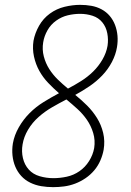

<svg xmlns="http://www.w3.org/2000/svg" viewBox="-20 -763 540 791"><path d="M199 8Q174 8 150 4Q126 0 104.5 -10.5Q83 -21 67.5 -38Q52 -55 43 -76.5Q34 -98 31.5 -122.5Q29 -147 33 -172Q39 -206 57.5 -238.5Q76 -271 102 -297Q128 -323 159.5 -342.5Q191 -362 223 -379Q200 -399 178.5 -421.5Q157 -444 142 -471Q127 -498 120 -530Q113 -562 118 -595Q124 -627 141 -657Q158 -687 185.5 -707Q213 -727 246 -735Q279 -743 310 -743Q334 -743 356.5 -739Q379 -735 398.5 -724.5Q418 -714 432 -697.5Q446 -681 454 -660Q462 -639 464 -616Q466 -593 462 -569Q457 -538 441 -507.5Q425 -477 401 -452Q377 -427 349 -408Q321 -389 290 -372Q316 -351 339 -328Q362 -305 379.5 -277Q397 -249 405 -215.5Q413 -182 407 -146Q403 -124 393.5 -102Q384 -80 368.5 -61.5Q353 -43 332.5 -29Q312 -15 289.5 -6.5Q267 2 244 5Q221 8 199 8ZM260 -398Q287 -412 314 -429Q341 -446 363.5 -468Q386 -490 402 -517.5Q418 -545 423 -574Q427 -600 422 -626Q417 -652 401.5 -671Q386 -690 361.5 -698Q337 -706 310 -706Q285 -706 259.5 -700Q234 -694 211.5 -678Q189 -662 175.5 -638Q162 -614 158 -589Q153 -559 160.5 -530.5Q168 -502 183 -478.5Q198 -455 218 -435.5Q238 -416 260 -398ZM200 -29Q227 -29 255 -35Q283 -41 307 -57.5Q331 -74 347 -99.5Q363 -125 368 -153Q373 -185 364 -215Q355 -245 338 -269.5Q321 -294 299 -314Q277 -334 254 -353H253Q224 -338 194.5 -321Q165 -304 139 -281Q113 -258 95.5 -228.5Q78 -199 73 -168Q68 -139 74.5 -111.5Q81 -84 98.5 -64.5Q116 -45 143.5 -37Q171 -29 200 -29Z"/></svg>

Font: Iosevka Curly Extralight
Style: Italic
Weight: 200
Italic angle: -9°
Monospace: yes
Designer: Belleve Invis
Foundry: Belleve Invis
Version: Version 22.1.2; ttfautohint (v1.8.4)